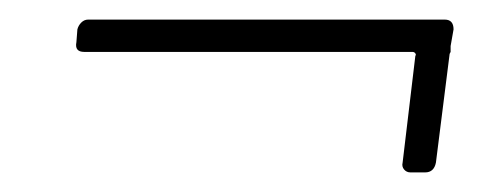

<svg xmlns="http://www.w3.org/2000/svg" viewBox="-20 -356 501 196"><path d="M443 -326 440 -309V-303L439 -301L425 -190Q423 -180 414 -180H399Q395 -180 392.5 -183Q390 -186 391 -190L404 -299Q405 -300 404 -301.5Q403 -303 401 -303H66Q56 -303 58 -313L59 -326Q60 -330 63 -333Q66 -336 70 -336H434Q443 -336 443 -326Z"/></svg>

Font: Barlow Semi Condensed ExLight
Style: Italic
Weight: 275
Width: 4
Italic angle: -7°
Designer: Jeremy Tribby
Foundry: Tribby Type
Version: Version 1.408